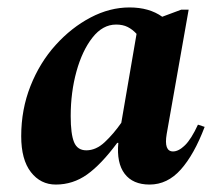

<svg xmlns="http://www.w3.org/2000/svg" viewBox="-20 -486 580 516"><path d="M130 10Q89 10 63 -23.5Q37 -57 37 -120Q37 -192 62 -255Q87 -318 129.5 -365Q172 -412 223.5 -439Q275 -466 328 -466Q381 -466 416 -441L467 -460H487L428 -126Q420 -79 445 -79Q460 -79 477 -95.5Q494 -112 512 -151L530 -145Q502 -71 466 -30.5Q430 10 382 10Q337 10 315 -19Q293 -48 298 -102H295Q252 -44 214 -17Q176 10 130 10ZM170 -174Q170 -126 179 -104Q188 -82 212 -82Q238 -82 261.5 -104Q285 -126 306 -156L347 -395Q336 -407 323 -413.5Q310 -420 292 -420Q256 -420 228.5 -385Q201 -350 185.5 -294Q170 -238 170 -174Z"/></svg>

Font: Spectral
Style: Bold Italic
Weight: 700
Italic angle: -10°
Designer: Jean-Baptiste Levee
Foundry: Production Type
Version: Version 2.001